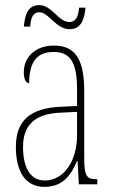

<svg xmlns="http://www.w3.org/2000/svg" viewBox="-20 -720 440 750"><path d="M252 -606C301 -606 310 -652 314 -690H289C286 -660 279 -634 251 -634C208 -634 183 -700 133 -700C84 -700 77 -653 73 -616H98C100 -647 107 -672 134 -672C171 -672 198 -606 252 -606ZM153 10C224 10 256 -33 281 -91H283L288 0H360V-20H358C320 -20 309 -29 309 -103V-366C309 -495 269 -542 191 -542C117 -542 73 -496 73 -438C73 -411 81 -395 94 -395C94 -482 127 -517 190 -517C254 -517 281 -477 281 -371V-306L218 -303C99 -298 42 -250 42 -146C42 -41 86 10 153 10ZM155 -15C96 -15 70 -69 70 -146C70 -228 112 -276 219 -280L281 -283V-191C281 -92 230 -15 155 -15Z"/></svg>

Font: Noto Serif Lao ExtraCondensed Thin
Style: Regular
Weight: 100
Width: 2
Designer: Monotype Design Team
Foundry: Monotype Imaging Inc.
Version: Version 2.003